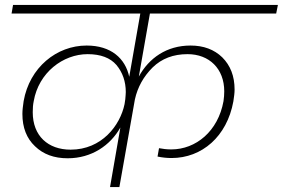

<svg xmlns="http://www.w3.org/2000/svg" viewBox="-20 -760 1149 780"><path d="M27 -705H550L505 -448C489 -523 431 -575 332 -575C210 -575 100 -486 76 -349C73 -329 71 -312 71 -297C71 -242 88 -198 122 -166C156 -133 200 -117 255 -117C352 -117 428 -169 469 -242L427 0H465L528 -356C539 -406 563 -449 600 -486C637 -522 684 -540 742 -540C830 -540 891 -481 891 -389C891 -376 890 -363 888 -349C866 -227 776 -153 676 -153C658 -153 641 -155 626 -158L620 -124C639 -120 658 -118 677 -118C800 -118 902 -205 928 -348C931 -367 933 -383 933 -396C933 -451 916 -494 883 -527C850 -559 807 -575 754 -575C657 -575 585 -524 544 -449L589 -705H1102L1109 -740H33ZM113 -304C113 -320 114 -335 117 -349C137 -465 236 -540 336 -540C389 -540 428 -525 453 -496C478 -466 491 -429 491 -386C491 -380 490 -370 489 -357L486 -337C468 -250 393 -152 267 -152C175 -152 113 -208 113 -304Z"/></svg>

Font: Momo Neue ExtLt
Style: Italic
Weight: 200
Italic angle: -10°
Designer: Ninad Kale (Devanagari), Jonny Pinhorn (Latin)
Foundry: Indian Type Foundry
Version: 4.004